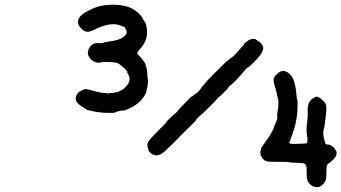

<svg xmlns="http://www.w3.org/2000/svg" viewBox="-20 -605 1417 797"><path d="M1130 -124 1134 -156Q1134 -156 1134 -155H1135Q1135 -156 1135.5 -169.5Q1136 -183 1135 -190Q1134 -197 1132.5 -200Q1131 -203 1129.5 -213.5Q1128 -224 1122.5 -241Q1117 -258 1116 -268Q1113 -286 1135 -302Q1154 -318 1176 -303Q1184 -298 1192 -286.5Q1200 -275 1205 -251Q1210 -227 1210.5 -211.5Q1211 -196 1215 -185V-164Q1215 -100 1189 -35Q1186 -28 1185 -22.5Q1184 -17 1182 -16Q1177 -11 1186 -9Q1195 -7 1199.5 -7.5Q1204 -8 1226.5 -8.5Q1249 -9 1251.5 -10Q1254 -11 1255 -14Q1256 -17 1256 -23Q1256 -29 1256 -33Q1254 -49 1253.5 -50Q1253 -51 1253 -55Q1252 -72 1254 -94L1255 -95Q1255 -97 1255.5 -104Q1256 -111 1257 -120Q1258 -129 1257.5 -129.5Q1257 -130 1257 -146Q1257 -171 1265 -183Q1266 -184 1266.5 -184.5Q1267 -185 1268 -186.5Q1269 -188 1269 -189L1275 -194Q1287 -201 1287 -201V-202Q1300 -209 1322 -186Q1333 -175 1333.5 -167.5Q1334 -160 1335 -155Q1335 -143 1332.5 -125.5Q1330 -108 1329 -96Q1328 -84 1325 -73.5Q1322 -63 1322 -52.5Q1322 -42 1323.5 -37Q1325 -32 1327 -22Q1329 -12 1331 -8.5Q1333 -5 1340.5 -5Q1348 -5 1357.5 1Q1367 7 1370 13Q1373 19 1374.5 19.5Q1376 20 1377 27Q1380 48 1347 71Q1341 74 1338 80Q1335 86 1335 110Q1335 134 1332.5 141Q1330 148 1326 154Q1312 172 1297 172Q1275 172 1260 152Q1253 142 1253 115.5Q1253 89 1252 86Q1249 74 1236 72Q1233 71 1213.5 71Q1194 71 1169 67H1145Q1121 67 1114.5 66.5Q1108 66 1099 66Q1075 66 1065 44Q1063 41 1062 39.5Q1061 38 1061 30Q1061 22 1062.5 17Q1064 12 1064 10Q1064 8 1078 -11Q1108 -51 1115.5 -72.5Q1123 -94 1124.5 -95Q1126 -96 1129 -107Q1132 -118 1131 -126V-124ZM932 -359 948 -371Q948 -371 955.5 -378.5Q963 -386 963 -387L971 -395Q971 -396 978.5 -404Q986 -412 986 -412.5Q986 -413 990 -417Q994 -421 993 -422Q992 -423 1003 -431Q1022 -448 1041 -442Q1043 -442 1042.5 -441.5Q1042 -441 1045 -439Q1048 -437 1052.5 -434Q1057 -431 1057.5 -431Q1058 -431 1062 -427Q1077 -412 1071 -395.5Q1065 -379 1042 -355Q1019 -331 1011 -326.5Q1003 -322 997 -314.5Q991 -307 987.5 -303Q984 -299 982.5 -296.5Q981 -294 961 -273.5Q941 -253 936 -250Q931 -247 929 -243Q927 -239 918 -230Q909 -221 900.5 -212.5Q892 -204 888.5 -202Q885 -200 883 -196.5Q881 -193 849.5 -161.5Q818 -130 814.5 -128Q811 -126 804 -119Q797 -112 795 -109Q793 -106 791.5 -103.5Q790 -101 762.5 -74Q735 -47 731.5 -44Q728 -41 726 -38Q724 -35 696.5 -8Q669 19 663 24Q629 54 603 28L596 20L597 19Q592 8 592 -3Q592 -14 600.5 -24Q609 -34 634 -59.5Q659 -85 659 -85Q660 -85 660.5 -86Q661 -87 666 -92Q671 -97 672 -99V-100H671Q671 -101 701 -129L703 -131L709 -135Q719 -145 719 -146.5Q719 -148 733 -162Q773 -204 775.5 -204Q778 -204 782 -208Q786 -212 786 -212L799 -221Q801 -221 805.5 -227Q810 -233 812 -235Q814 -237 814 -238L820 -246Q820 -247 826 -253Q832 -259 832 -260.5Q832 -262 877 -307.5Q922 -353 923.5 -352.5Q925 -352 928 -355.5Q931 -359 932 -359ZM364 -569Q406 -588 463 -585Q519 -582 548 -556Q551 -553 556.5 -548.5Q562 -544 571 -532Q571 -529 576 -521.5Q581 -514 583 -511.5Q585 -509 588 -495Q600 -441 558 -398Q550 -389 550 -385Q550 -381 559.5 -371.5Q569 -362 576.5 -351Q584 -340 583.5 -339Q583 -338 586 -330Q589 -322 590 -314Q591 -306 591.5 -298Q592 -290 592 -287Q598 -261 588 -229Q587 -225 586.5 -221.5Q586 -218 580 -208Q557 -172 515 -154Q502 -147 495 -146.5Q488 -146 487.5 -146Q487 -146 482.5 -145.5Q478 -145 473 -143.5Q468 -142 464 -141Q460 -140 458.5 -138Q457 -136 427 -136.5Q397 -137 369 -142.5Q341 -148 339.5 -150Q338 -152 333 -154.5Q328 -157 316.5 -165Q305 -173 301.5 -178Q298 -183 297 -183Q296 -183 294.5 -193.5Q293 -204 300.5 -214.5Q308 -225 310 -225Q312 -225 315.5 -227.5Q319 -230 324.5 -232Q330 -234 330 -234Q333 -238 362 -229.5Q391 -221 408 -219.5Q425 -218 425.5 -217.5Q426 -217 429.5 -217Q433 -217 433.5 -218Q434 -219 438 -219Q472 -219 495 -238Q533 -271 508 -303Q507 -305 508.5 -305.5Q510 -306 505.5 -311Q501 -316 501.5 -316.5Q502 -317 487.5 -329.5Q473 -342 463.5 -344.5Q454 -347 430.5 -347.5Q407 -348 403 -347Q374 -338 353 -364Q340 -380 347 -398Q359 -429 391 -426Q402 -425 409 -427L411 -429Q420 -431 435 -433Q473 -438 489 -449Q510 -463 505 -477Q503 -484 500.5 -486Q498 -488 498.5 -489Q499 -490 497.5 -492Q496 -494 493.5 -494Q491 -494 483 -498Q440 -517 370 -481Q347 -469 333 -475Q334 -475 329 -477.5Q324 -480 318.5 -485.5Q313 -491 311 -494.5Q309 -498 307 -499.5Q305 -501 304 -513.5Q303 -526 315.5 -539.5Q328 -553 364 -569Z"/></svg>

Font: TT2020 Style E
Style: Regular
Weight: 400
Version: Version 00.2